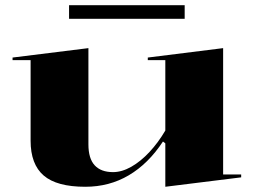

<svg xmlns="http://www.w3.org/2000/svg" viewBox="-20 -699 968 734"><path d="M306 15Q197 15 147 -28Q97 -71 97 -161V-469H28V-479L318 -515V-147Q318 -93 342 -67Q366 -41 412 -41Q446 -41 482 -61.5Q518 -82 551.5 -118Q585 -154 612 -200V-469H545V-479L833 -515V-32H902V-21L612 15V-151L603 -158Q547 -73 472.5 -29Q398 15 306 15ZM244 -627V-679H686V-627Z"/></svg>

Font: Kalnia SemiExpanded Medium
Style: Regular
Weight: 500
Width: 6
Designer: Frida Medrano
Foundry: Frida Medrano
Version: Version 1.105